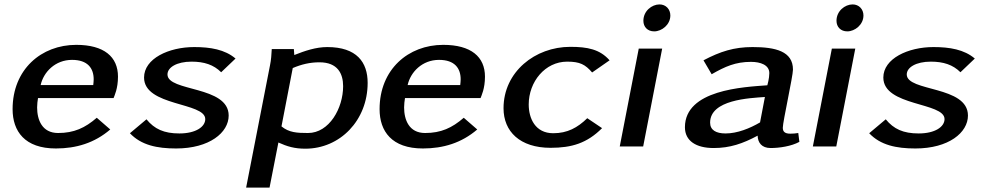

<svg xmlns="http://www.w3.org/2000/svg" viewBox="-20 -663 4463 869"><path d="M37 -169C37 -69 92 9 233 9C325 9 408 -16 479 -77L418 -130C365 -84 315 -61 243 -61C170 -61 148 -121 148 -177C148 -192 150 -206 152 -219H494C498 -230 514 -262 514 -316C514 -406 451 -460 325 -460C167 -460 37 -349 37 -169ZM164 -278C177 -337 230 -392 306 -392C377 -392 404 -354 404 -304C404 -296 403 -287 402 -278Z M568 -60C619 -6 691 9 777 9C928 9 1015 -63 1015 -140C1015 -276 738 -247 738 -326C738 -358 780 -384 847 -384C904 -384 947 -370 981 -336L1046 -398C998 -439 932 -450 859 -450C744 -450 632 -398 632 -312C632 -181 909 -201 909 -124C909 -89 866 -59 792 -59C722 -59 679 -79 643 -123Z M1094 186H1200L1240 -18C1280 0 1313 10 1362 10C1519 10 1644 -118 1644 -288C1644 -381 1595 -450 1461 -450C1410 -450 1360 -433 1312 -414L1310 -441H1210C1209 -417 1207 -391 1202 -367ZM1254 -91 1305 -355C1345 -372 1383 -381 1426 -381C1508 -381 1533 -330 1533 -273C1533 -173 1470 -61 1374 -61C1324 -61 1288 -63 1254 -91Z M1698 -169C1698 -69 1753 9 1894 9C1986 9 2069 -16 2140 -77L2079 -130C2026 -84 1976 -61 1904 -61C1831 -61 1809 -121 1809 -177C1809 -192 1811 -206 1813 -219H2155C2159 -230 2175 -262 2175 -316C2175 -406 2112 -460 1986 -460C1828 -460 1698 -349 1698 -169ZM1825 -278C1838 -337 1891 -392 1967 -392C2038 -392 2065 -354 2065 -304C2065 -296 2064 -287 2063 -278Z M2259 -173C2259 -68 2333 6 2472 6C2568 6 2637 -15 2705 -83L2638 -128C2594 -85 2548 -60 2484 -60C2402 -60 2373 -128 2373 -190C2373 -293 2447 -384 2547 -384C2605 -384 2629 -371 2660 -335L2739 -390C2695 -440 2639 -451 2561 -451C2402 -451 2259 -338 2259 -173Z M2785 0H2891L2977 -443H2871ZM2892 -569C2892 -541 2911 -521 2941 -521C2975 -521 3014 -551 3014 -593C3014 -621 2994 -643 2965 -643C2930 -643 2892 -613 2892 -569Z M3080 -87C3080 -25 3131 7 3210 7C3284 7 3342 -13 3409 -49C3410 -18 3427 7 3468 7C3507 7 3562 -1 3598 -21L3593 -61C3582 -59 3568 -58 3557 -58C3530 -58 3523 -69 3523 -85C3523 -112 3569 -318 3569 -348C3569 -431 3490 -450 3386 -450C3302 -450 3240 -430 3164 -390L3201 -327C3262 -362 3309 -383 3379 -383C3422 -383 3462 -369 3462 -332C3462 -308 3453 -277 3453 -277C3345 -269 3080 -257 3080 -87ZM3194 -108C3194 -212 3373 -219 3442 -224L3420 -109C3374 -82 3317 -59 3264 -59C3221 -59 3194 -74 3194 -108Z M3659 0H3765L3851 -443H3745ZM3766 -569C3766 -541 3785 -521 3815 -521C3849 -521 3888 -551 3888 -593C3888 -621 3868 -643 3839 -643C3804 -643 3766 -613 3766 -569Z M3914 -60C3965 -6 4037 9 4123 9C4274 9 4361 -63 4361 -140C4361 -276 4084 -247 4084 -326C4084 -358 4126 -384 4193 -384C4250 -384 4293 -370 4327 -336L4392 -398C4344 -439 4278 -450 4205 -450C4090 -450 3978 -398 3978 -312C3978 -181 4255 -201 4255 -124C4255 -89 4212 -59 4138 -59C4068 -59 4025 -79 3989 -123Z"/></svg>

Font: KpSans
Style: BoldItalic
Weight: 700
Italic angle: -11°
Version: Version 0.66